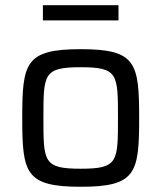

<svg xmlns="http://www.w3.org/2000/svg" viewBox="-20 -706 617 734"><path d="M144 -686V-628H433V-686ZM289 8C500 8 512 -44 512 -255C512 -466 500 -518 289 -518C77 -518 65 -466 65 -255C65 -44 77 8 289 8ZM289 -61C146 -61 146 -87 146 -255C146 -423 146 -449 289 -449C431 -449 431 -423 431 -255C431 -87 431 -61 289 -61Z"/></svg>

Font: Saira UNSAM
Style: Regular
Weight: 400
Designer: Hector Gatti with collaboration of the Omnibus-Type team
Foundry: Omnibus-Type
Version: Version 0.072;PS 000.072;hotconv 1.0.88;makeotf.lib2.5.64775